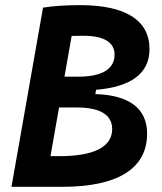

<svg xmlns="http://www.w3.org/2000/svg" viewBox="-20 -723 626 743"><path d="M24.4 0H219.7C436.5 0 549.3 -70.8 549.3 -206.1C549.3 -302.7 480.5 -355 349.1 -358.9L351.6 -375.5C488.3 -386.7 558.6 -439.9 558.6 -532.7C558.6 -644.5 466.3 -703.1 290 -703.1C233.4 -703.1 183.6 -699.7 146.5 -693.4ZM175.3 -118.7 208.5 -307.1H276.9C367.2 -307.1 414.1 -278.8 414.1 -223.6C414.1 -154.8 344.2 -118.7 210 -118.7ZM229.5 -426.3 257.3 -584C272 -584.5 287.1 -584.5 303.2 -584.5C381.8 -584.5 423.3 -559.6 423.3 -511.7C423.3 -455.6 375 -426.3 282.7 -426.3Z"/></svg>

Font: Cascadia Code
Style: Bold Italic
Weight: 700
Italic angle: -10°
Monospace: yes
Designer: Aaron Bell
Foundry: Saja Typeworks
Version: Version 2404.023